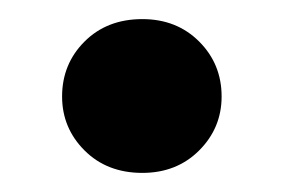

<svg xmlns="http://www.w3.org/2000/svg" viewBox="-20 -428 298 201"><path d="M129 -247Q92 -247 68.5 -270.5Q45 -294 45 -327Q45 -361 68.5 -384.5Q92 -408 129 -408Q165 -408 188.5 -384.5Q212 -361 212 -327Q212 -294 188.5 -270.5Q165 -247 129 -247Z"/></svg>

Font: Albert Sans
Style: Bold
Weight: 700
Designer: Andreas Rasmussen
Foundry: a.Foundry
Version: Version 1.025